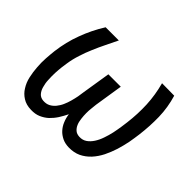

<svg xmlns="http://www.w3.org/2000/svg" viewBox="-117 -724 930 930"><g transform="rotate(45 347.5 -259.0)"><path d="M235.8 -527.8H145.5C120.6 -488.3 100.6 -447.3 85 -404.8C68.8 -362.3 58.1 -317.4 52.2 -271C50.3 -254.9 48.8 -236.8 47.4 -216.8C45.9 -196.8 46.4 -176.8 47.9 -156.2C49.3 -135.3 52.2 -115.2 56.6 -95.7C61 -75.7 68.4 -58.1 78.1 -43C87.4 -27.3 100.1 -14.6 115.7 -4.9C130.9 4.9 149.9 10.3 172.9 10.7C191.4 11.2 208 8.8 222.7 2.4C237.3 -3.9 250.5 -12.2 262.2 -22.9C273.4 -33.7 283.7 -45.9 293 -60.1C301.8 -74.2 310.1 -88.9 317.4 -104C319.3 -88.4 323.2 -73.7 329.1 -60.1C334.5 -46.4 342.3 -34.7 351.6 -24.4C360.8 -14.2 372.6 -5.9 385.7 0.5C398.9 6.8 413.6 9.8 430.2 10.3C454.1 10.7 475.1 6.8 493.7 -2C511.7 -10.7 527.8 -22.9 542 -38.1C555.7 -53.2 567.4 -70.3 577.6 -90.3C587.4 -110.4 595.7 -130.9 602.5 -152.3C608.9 -173.3 614.3 -194.8 618.7 -216.3C622.6 -237.8 625.5 -257.8 627.9 -275.9C633.3 -318.4 635.7 -360.8 634.8 -403.3C633.8 -445.8 627 -487.3 614.7 -528.3L530.3 -529.3C541.5 -487.8 548.3 -446.3 550.3 -403.8C552.2 -361.3 550.3 -318.4 544.9 -275.9L540 -239.7C537.6 -225.1 535.2 -210 531.7 -193.8C528.3 -177.7 523.4 -161.6 518.1 -146C512.7 -129.9 505.9 -115.7 498 -103.5C489.7 -90.8 480.5 -80.6 469.7 -73.2C458.5 -65.4 445.8 -62 431.2 -62.5C418.9 -63 408.7 -66.4 401.4 -72.8C394 -79.1 388.2 -86.9 383.8 -97.2C379.4 -106.9 377 -118.2 375.5 -130.4C374 -142.6 373 -154.8 373 -167C373 -179.2 373.5 -190.4 375 -201.7C376 -212.9 377 -222.2 377.9 -229.5L400.9 -376H315.9L292.5 -229.5L287.6 -196.8C285.2 -184.6 282.2 -171.9 278.8 -159.7C275.4 -147 271 -134.8 265.6 -122.6C260.3 -110.4 253.4 -100.1 246.1 -90.8C238.3 -81.5 229.5 -74.2 219.2 -68.8C209 -63.5 196.8 -61.5 183.1 -62.5C170.4 -63.5 160.2 -68.4 152.8 -76.7C145.5 -85 139.6 -95.7 136.2 -108.9C132.3 -122.1 129.9 -136.2 129.4 -151.9C128.4 -167.5 128.4 -183.1 128.9 -198.2C129.4 -213.4 130.9 -227.1 132.3 -240.2C133.8 -253.4 135.3 -263.7 136.7 -271C140.1 -293.9 145.5 -316.4 152.8 -338.4C159.7 -360.4 167.5 -381.8 176.8 -402.8C185.5 -423.8 195.3 -444.8 205.6 -465.8C215.8 -486.8 225.6 -507.3 235.8 -527.8Z"/></g></svg>

Font: Roboto Condensed
Style: Italic
Weight: 400
Designer: Google
Version: Version 1.000;PS 001.000;hotconv 1.0.88;makeotf.lib2.5.64775